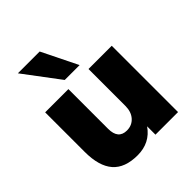

<svg xmlns="http://www.w3.org/2000/svg" viewBox="-211 -896 1040 1040"><g transform="rotate(-45 309.0 -375.5)"><path d="M242 11Q145 11 98.5 -42.5Q52 -96 52 -205V-508H230V-204Q230 -125 296 -125Q335 -125 359.5 -152.5Q384 -180 384 -225V-508H562V0H389V-64Q337 11 242 11ZM251 -557 97 -762H264L365 -557Z"/></g></svg>

Font: Mulish Black
Style: Regular
Weight: 900
Designer: Vernon Adams
Foundry: Vernon Adams
Version: Version 3.603; ttfautohint (v1.8.3)